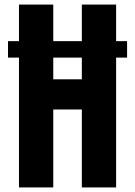

<svg xmlns="http://www.w3.org/2000/svg" viewBox="-20 -820 591 840"><path d="M15 -640H536V-568H15ZM63 0V-800H213V-473H338V-800H488V0H338V-341H213V0Z"/></svg>

Font: Big Shoulders Text Thin Black
Style: Regular
Weight: 900
Version: Version 2.002